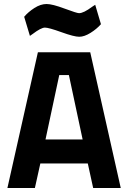

<svg xmlns="http://www.w3.org/2000/svg" viewBox="-20 -942 642 962"><path d="M377 -757.8Q351.1 -757.8 287.6 -780.8Q224.1 -803.7 205.1 -803.7Q186 -803.7 144 -772L129.9 -762.2L101.1 -857.9Q121.1 -881.8 152.3 -901.9Q183.6 -921.9 213.4 -921.9Q242.2 -921.9 303.7 -898.9Q365.2 -876 376 -876Q398.9 -876 441.9 -908.2L457 -918L485.8 -820.8Q464.8 -796.9 433.6 -777.3Q402.3 -757.8 377 -757.8ZM276.9 -565.9 208 -243.2H394L325.2 -565.9ZM17.1 0 169.9 -680.2H432.1L585 0H446.8L419.9 -123H182.1L154.8 0Z"/></svg>

Font: TitilliumWeb-Bold
Style: Bold
Weight: 700
Version: Version 1.001;PS 57.000;hotconv 1.0.70;makeotf.lib2.5.55311